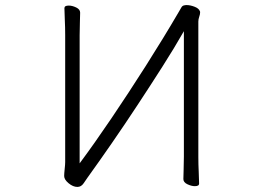

<svg xmlns="http://www.w3.org/2000/svg" viewBox="-20 -728 1040 757"><path d="M705 -605Q668 -540 620.5 -465.5Q573 -391 522 -313.5Q471 -236 420.5 -163Q370 -90 326 -29Q319 -19 309.5 -5Q300 9 285 9Q268 9 250.5 -5.5Q233 -20 233 -34Q233 -43 235 -61.5Q237 -80 237 -89V-590Q237 -621 235.5 -650Q234 -679 234 -696Q234 -706 251 -706Q265 -706 280.5 -698.5Q296 -691 296 -678Q296 -666 295 -640.5Q294 -615 294 -589V-84Q352 -162 419 -261Q486 -360 555 -468.5Q624 -577 686 -683Q691 -691 695 -698.5Q699 -706 707 -707Q710 -708 716 -708Q730 -708 747 -701.5Q764 -695 768 -684Q769 -683 769 -679Q769 -672 765.5 -662Q762 -652 762 -643V-110Q762 -79 763.5 -50Q765 -21 765 -4Q765 6 748 6Q735 6 719 -1.5Q703 -9 703 -22Q703 -34 704 -59.5Q705 -85 705 -111Z"/></svg>

Font: Moon Stars Kai T Light
Style: Regular
Weight: 300
Designer: GuiWonder
Version: Version 1.101